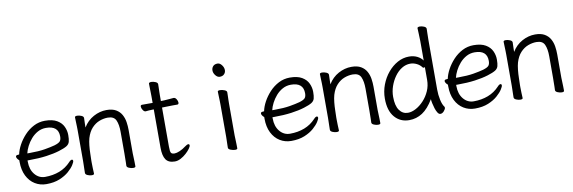

<svg xmlns="http://www.w3.org/2000/svg" viewBox="-52 -1117 4604 1544"><g transform="rotate(-10 2250.0 -345.5)"><path d="M111 -196V-186Q111 -121 144.5 -81Q178 -41 228 -41Q292 -41 345.5 -61.5Q399 -82 439 -125Q446 -133 452 -136.5Q458 -140 462 -140Q472 -140 472 -128Q472 -119 457.5 -96Q443 -73 413 -46.5Q383 -20 337 -1Q291 18 228 18Q177 18 135.5 -7.5Q94 -33 70 -81Q46 -129 46 -195V-209Q37 -216 31 -225Q25 -234 25 -241Q25 -254 44 -254Q45 -254 48.5 -254.5Q52 -255 53 -255Q60 -291 81.5 -331Q103 -371 136 -406.5Q169 -442 211.5 -464Q254 -486 303 -486Q365 -486 401.5 -464.5Q438 -443 453.5 -409.5Q469 -376 469 -340Q469 -306 463.5 -286Q458 -266 438 -253.5Q418 -241 373 -227Q328 -213 265.5 -204.5Q203 -196 124 -196ZM139 -252Q213 -252 263 -260.5Q313 -269 346 -278Q382 -289 392.5 -302Q403 -315 403 -341Q403 -428 302 -428Q265 -428 234 -411Q203 -394 179.5 -367Q156 -340 140.5 -309.5Q125 -279 119 -252Z M886 -17Q887 -25 887 -44Q887 -63 887.5 -83.5Q888 -104 888 -115V-293Q888 -352 872 -387.5Q856 -423 806 -423Q772 -423 737.5 -410Q703 -397 675 -367Q647 -337 632 -287Q625 -262 621.5 -228.5Q618 -195 617.5 -162Q617 -129 616 -105V-89Q616 -65 617 -42Q618 -19 619 1Q619 11 600 11Q584 11 566 3.5Q548 -4 548 -17Q548 -25 548.5 -46Q549 -67 549.5 -87.5Q550 -108 550 -115V-364Q550 -374 549.5 -395Q549 -416 548 -438Q547 -460 547 -471Q547 -481 566 -481Q582 -481 600 -473.5Q618 -466 618 -453Q618 -453 617.5 -439Q617 -425 616.5 -407Q616 -389 616 -376Q648 -429 699.5 -457Q751 -485 806 -485Q854 -485 883.5 -467.5Q913 -450 928.5 -422Q944 -394 949 -361Q954 -328 954 -297V-105Q954 -99 955 -78Q956 -57 956.5 -34Q957 -11 957 1Q957 11 938 11Q922 11 904 3.5Q886 -4 886 -16Z M1182 -424H1178Q1156 -424 1143 -422.5Q1130 -421 1116 -420H1115Q1103 -420 1093 -435.5Q1083 -451 1083 -464Q1083 -477 1095 -477H1182V-528Q1182 -538 1181.5 -559Q1181 -580 1180.5 -602Q1180 -624 1180 -635Q1180 -640 1186 -642.5Q1192 -645 1200 -645Q1216 -645 1234 -637.5Q1252 -630 1252 -617Q1252 -609 1251.5 -592.5Q1251 -576 1250.5 -558Q1250 -540 1250 -528V-480L1278 -481Q1296 -482 1320 -484Q1344 -486 1354 -487H1355Q1368 -487 1377.5 -472Q1387 -457 1387 -444Q1387 -429 1375 -429Q1365 -429 1337 -429Q1309 -429 1289 -428L1250 -427V-108Q1250 -68 1257 -57Q1264 -46 1286 -46Q1303 -46 1328.5 -57Q1354 -68 1379 -87Q1396 -100 1406 -100Q1416 -100 1416 -89Q1416 -80 1403.5 -62.5Q1391 -45 1370.5 -26.5Q1350 -8 1325.5 5Q1301 18 1277 18Q1225 18 1203.5 -14Q1182 -46 1182 -110Z M1800 -636Q1800 -617 1787 -603.5Q1774 -590 1751 -590Q1732 -590 1716.5 -609.5Q1701 -629 1701 -650Q1701 -670 1713.5 -684Q1726 -698 1751 -698Q1769 -698 1784.5 -678Q1800 -658 1800 -636ZM1717 -368Q1717 -378 1716.5 -399Q1716 -420 1715 -442Q1714 -464 1714 -475Q1714 -484 1733 -484Q1750 -484 1769 -476.5Q1788 -469 1788 -457Q1788 -449 1787.5 -432.5Q1787 -416 1786.5 -398Q1786 -380 1786 -368V-105Q1786 -99 1787 -78Q1788 -57 1788.5 -34Q1789 -11 1789 1Q1789 10 1770 10Q1754 10 1734.5 2.5Q1715 -5 1715 -17Q1715 -25 1715.5 -43.5Q1716 -62 1716.5 -80Q1717 -98 1717 -105Z M2111 -196V-186Q2111 -121 2144.5 -81Q2178 -41 2228 -41Q2292 -41 2345.5 -61.5Q2399 -82 2439 -125Q2446 -133 2452 -136.5Q2458 -140 2462 -140Q2472 -140 2472 -128Q2472 -119 2457.5 -96Q2443 -73 2413 -46.5Q2383 -20 2337 -1Q2291 18 2228 18Q2177 18 2135.5 -7.5Q2094 -33 2070 -81Q2046 -129 2046 -195V-209Q2037 -216 2031 -225Q2025 -234 2025 -241Q2025 -254 2044 -254Q2045 -254 2048.5 -254.5Q2052 -255 2053 -255Q2060 -291 2081.5 -331Q2103 -371 2136 -406.5Q2169 -442 2211.5 -464Q2254 -486 2303 -486Q2365 -486 2401.5 -464.5Q2438 -443 2453.5 -409.5Q2469 -376 2469 -340Q2469 -306 2463.5 -286Q2458 -266 2438 -253.5Q2418 -241 2373 -227Q2328 -213 2265.5 -204.5Q2203 -196 2124 -196ZM2139 -252Q2213 -252 2263 -260.5Q2313 -269 2346 -278Q2382 -289 2392.5 -302Q2403 -315 2403 -341Q2403 -428 2302 -428Q2265 -428 2234 -411Q2203 -394 2179.5 -367Q2156 -340 2140.5 -309.5Q2125 -279 2119 -252Z M2886 -17Q2887 -25 2887 -44Q2887 -63 2887.5 -83.5Q2888 -104 2888 -115V-293Q2888 -352 2872 -387.5Q2856 -423 2806 -423Q2772 -423 2737.5 -410Q2703 -397 2675 -367Q2647 -337 2632 -287Q2625 -262 2621.5 -228.5Q2618 -195 2617.5 -162Q2617 -129 2616 -105V-89Q2616 -65 2617 -42Q2618 -19 2619 1Q2619 11 2600 11Q2584 11 2566 3.5Q2548 -4 2548 -17Q2548 -25 2548.5 -46Q2549 -67 2549.5 -87.5Q2550 -108 2550 -115V-364Q2550 -374 2549.5 -395Q2549 -416 2548 -438Q2547 -460 2547 -471Q2547 -481 2566 -481Q2582 -481 2600 -473.5Q2618 -466 2618 -453Q2618 -453 2617.5 -439Q2617 -425 2616.5 -407Q2616 -389 2616 -376Q2648 -429 2699.5 -457Q2751 -485 2806 -485Q2854 -485 2883.5 -467.5Q2913 -450 2928.5 -422Q2944 -394 2949 -361Q2954 -328 2954 -297V-105Q2954 -99 2955 -78Q2956 -57 2956.5 -34Q2957 -11 2957 1Q2957 11 2938 11Q2922 11 2904 3.5Q2886 -4 2886 -16Z M3388 -593Q3388 -624 3386 -653Q3384 -682 3384 -699Q3384 -704 3390 -706.5Q3396 -709 3404 -709Q3420 -709 3438 -701.5Q3456 -694 3456 -681Q3456 -669 3455 -643.5Q3454 -618 3454 -592V-185Q3454 -142 3463 -100.5Q3472 -59 3488 -39Q3490 -35 3490 -32Q3490 -20 3476 -4Q3462 12 3446 12Q3434 12 3424 -3.5Q3414 -19 3407 -41Q3400 -63 3395.5 -84.5Q3391 -106 3391 -118Q3348 -46 3299 -14Q3250 18 3191 18Q3118 18 3072.5 -35Q3027 -88 3027 -186Q3027 -245 3047.5 -299Q3068 -353 3103 -395Q3138 -437 3182.5 -461.5Q3227 -486 3276 -486Q3314 -486 3343 -471.5Q3372 -457 3388 -434ZM3388 -381Q3384 -377 3378 -377Q3373 -377 3369 -382Q3354 -403 3328.5 -415.5Q3303 -428 3277 -428Q3240 -428 3207 -407.5Q3174 -387 3149 -352Q3124 -317 3109.5 -275Q3095 -233 3095 -189Q3095 -116 3121.5 -79Q3148 -42 3191 -42Q3222 -42 3256.5 -60.5Q3291 -79 3321 -111.5Q3351 -144 3369.5 -186Q3388 -228 3388 -276Z M3611 -196V-186Q3611 -121 3644.5 -81Q3678 -41 3728 -41Q3792 -41 3845.5 -61.5Q3899 -82 3939 -125Q3946 -133 3952 -136.5Q3958 -140 3962 -140Q3972 -140 3972 -128Q3972 -119 3957.5 -96Q3943 -73 3913 -46.5Q3883 -20 3837 -1Q3791 18 3728 18Q3677 18 3635.5 -7.5Q3594 -33 3570 -81Q3546 -129 3546 -195V-209Q3537 -216 3531 -225Q3525 -234 3525 -241Q3525 -254 3544 -254Q3545 -254 3548.5 -254.5Q3552 -255 3553 -255Q3560 -291 3581.5 -331Q3603 -371 3636 -406.5Q3669 -442 3711.5 -464Q3754 -486 3803 -486Q3865 -486 3901.5 -464.5Q3938 -443 3953.5 -409.5Q3969 -376 3969 -340Q3969 -306 3963.5 -286Q3958 -266 3938 -253.5Q3918 -241 3873 -227Q3828 -213 3765.5 -204.5Q3703 -196 3624 -196ZM3639 -252Q3713 -252 3763 -260.5Q3813 -269 3846 -278Q3882 -289 3892.5 -302Q3903 -315 3903 -341Q3903 -428 3802 -428Q3765 -428 3734 -411Q3703 -394 3679.5 -367Q3656 -340 3640.5 -309.5Q3625 -279 3619 -252Z M4386 -17Q4387 -25 4387 -44Q4387 -63 4387.5 -83.5Q4388 -104 4388 -115V-293Q4388 -352 4372 -387.5Q4356 -423 4306 -423Q4272 -423 4237.5 -410Q4203 -397 4175 -367Q4147 -337 4132 -287Q4125 -262 4121.5 -228.5Q4118 -195 4117.5 -162Q4117 -129 4116 -105V-89Q4116 -65 4117 -42Q4118 -19 4119 1Q4119 11 4100 11Q4084 11 4066 3.5Q4048 -4 4048 -17Q4048 -25 4048.5 -46Q4049 -67 4049.5 -87.5Q4050 -108 4050 -115V-364Q4050 -374 4049.5 -395Q4049 -416 4048 -438Q4047 -460 4047 -471Q4047 -481 4066 -481Q4082 -481 4100 -473.5Q4118 -466 4118 -453Q4118 -453 4117.5 -439Q4117 -425 4116.5 -407Q4116 -389 4116 -376Q4148 -429 4199.5 -457Q4251 -485 4306 -485Q4354 -485 4383.5 -467.5Q4413 -450 4428.5 -422Q4444 -394 4449 -361Q4454 -328 4454 -297V-105Q4454 -99 4455 -78Q4456 -57 4456.5 -34Q4457 -11 4457 1Q4457 11 4438 11Q4422 11 4404 3.5Q4386 -4 4386 -16Z"/></g></svg>

Font: Moon Stars Kai T HW
Style: Regular
Weight: 400
Designer: GuiWonder
Version: Version 1.101